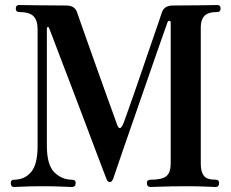

<svg xmlns="http://www.w3.org/2000/svg" viewBox="-20 -746 923 766"><path d="M36 0Q23 0 23 -16Q23 -29 36 -29Q78 -29 104 -59.5Q130 -90 130 -163V-629Q130 -665 113.5 -681.5Q97 -698 56 -698Q43 -698 43 -712Q43 -726 56 -726Q65 -726 118 -725Q171 -724 244 -724Q278 -724 287 -698Q289 -692 301 -658Q313 -624 330.5 -574.5Q348 -525 367.5 -470.5Q387 -416 404.5 -367Q422 -318 434 -285.5Q446 -253 447 -249Q458 -218 473 -255Q475 -261 486.5 -292.5Q498 -324 514.5 -371.5Q531 -419 549 -472Q567 -525 583.5 -572.5Q600 -620 611.5 -653.5Q623 -687 625 -694Q634 -724 669 -724Q742 -724 791 -725Q840 -726 847 -726Q860 -726 860 -712Q860 -698 847 -698Q810 -698 795.5 -682.5Q781 -667 781 -638V-93Q781 -61 793 -45Q805 -29 841 -29Q854 -29 854 -16Q854 0 841 0Q831 0 801.5 -1.5Q772 -3 726 -3Q697 -3 665.5 -2.5Q634 -2 611 -1Q588 0 581 0Q566 0 566 -16Q566 -29 581 -29Q627 -29 644 -43.5Q661 -58 661 -93V-656Q661 -663 656 -663Q651 -663 649 -659Q648 -656 635.5 -621Q623 -586 603.5 -530Q584 -474 561 -407.5Q538 -341 515 -275Q492 -209 473 -154Q454 -99 442.5 -65Q431 -31 431 -31Q427 -24 425 -22Q423 -20 418 -20Q410 -20 406 -29Q405 -31 392.5 -64Q380 -97 359.5 -151Q339 -205 315 -269Q291 -333 266.5 -397Q242 -461 221.5 -514.5Q201 -568 188.5 -601.5Q176 -635 175 -636Q174 -639 170.5 -638Q167 -637 167 -633V-164Q167 -88 197 -58.5Q227 -29 267 -29Q282 -29 282 -16Q282 0 267 0Q257 0 226.5 -1.5Q196 -3 152 -3Q100 -3 73.5 -1.5Q47 0 36 0Z"/></svg>

Font: Zen Antique Soft
Style: Regular
Weight: 400
Designer: Yoshimichi Ohira
Foundry: Positype
Version: Version 1.001